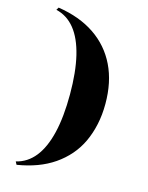

<svg xmlns="http://www.w3.org/2000/svg" viewBox="-132 -896 820 1063"><g transform="rotate(15 278.5 -364.5)"><path d="M69 86 60 69Q124 54 167 0Q210 -54 232 -146Q254 -238 254 -367Q254 -495 232 -586.5Q210 -678 167 -731.5Q124 -785 60 -800L69 -815Q193 -796 279.5 -737.5Q366 -679 411.5 -585.5Q457 -492 457 -367Q457 -304 445 -248.5Q433 -193 411 -146Q389 -99 355.5 -60.5Q322 -22 279 7.5Q236 37 183.5 56.5Q131 76 69 86Z"/></g></svg>

Font: Kalnia SemiBold
Style: Regular
Weight: 600
Designer: Frida Medrano
Foundry: Frida Medrano
Version: Version 1.105